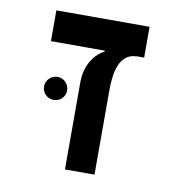

<svg xmlns="http://www.w3.org/2000/svg" viewBox="-70 -656 725 725"><g transform="rotate(10 293.0 -293.0)"><path d="M446.3 -585.9H88.9V-467.8H295.4V-463.9C263.7 -449.7 225.1 -404.8 225.1 -334.5V0H338.4V-325.2C338.4 -387.7 350.1 -467.3 418 -467.3L416 -467.8H446.3ZM137.2 -251C161.6 -251 181.6 -270.5 181.6 -294.9C181.6 -319.3 161.6 -339.4 137.2 -339.4C112.8 -339.4 92.8 -319.3 92.8 -294.9C92.8 -270.5 112.8 -251 137.2 -251Z"/></g></svg>

Font: Cascadia Code PL SemiBold
Style: Regular
Weight: 600
Monospace: yes
Designer: Aaron Bell
Foundry: Saja Typeworks
Version: Version 2404.023